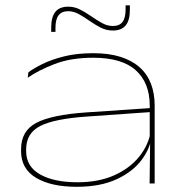

<svg xmlns="http://www.w3.org/2000/svg" viewBox="-20 -688 689 720"><path d="M541 0 543 -159.5 541.5 -166.5V-286.5V-292Q541.5 -377.5 489.2 -424.5Q437 -471.5 329.5 -471.5Q245 -471.5 183.8 -447.5Q122.5 -423.5 84 -396.5L86.5 -417Q106 -431.5 139.2 -448Q172.5 -464.5 220 -476.5Q267.5 -488.5 329.5 -488.5Q388 -488.5 431.2 -475Q474.5 -461.5 503.2 -436Q532 -410.5 546 -374.2Q560 -338 560 -292V0ZM268 12.5Q171.5 12.5 115.2 -21.2Q59 -55 59 -121V-128.5Q59 -197 116 -227.2Q173 -257.5 304 -266.5L548.5 -283V-268L306.5 -251Q183.5 -242.5 130.8 -215.5Q78 -188.5 78 -127.5V-122Q78 -63.5 130.2 -34Q182.5 -4.5 271 -4.5Q349.5 -4.5 408 -30.5Q466.5 -56.5 502 -100.5Q537.5 -144.5 546 -198.5L555 -184H549.5Q545.5 -135 512.2 -89.8Q479 -44.5 417.8 -16Q356.5 12.5 268 12.5ZM403 -573.5Q379 -573.5 357.5 -584.5Q336 -595.5 315.8 -609.8Q295.5 -624 275.8 -635Q256 -646 236 -646Q211.5 -646 199.8 -630.8Q188 -615.5 188 -583.5V-568.5H172V-584.5Q172 -624.5 187.8 -643.8Q203.5 -663 236 -663Q259.5 -663 280.8 -652Q302 -641 322.5 -626.8Q343 -612.5 362.8 -601.5Q382.5 -590.5 403 -590.5Q428 -590.5 439.5 -605.8Q451 -621 451 -653V-668H467V-651Q467 -611.5 451.2 -592.5Q435.5 -573.5 403 -573.5Z"/></svg>

Font: Anek Latin Expanded Thin
Style: Regular
Weight: 250
Width: 7
Designer: Yesha Goshar
Foundry: Ek Type
Version: Version 1.003